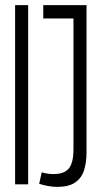

<svg xmlns="http://www.w3.org/2000/svg" viewBox="-20 -720 392 750"><path d="M39 0V-700H90V0ZM133 -2 143 -47Q155 -43 167.5 -41.5Q180 -40 190 -40Q230 -40 248.5 -61.5Q267 -83 267 -138V-648H149V-700H318V-125Q318 -86 308.5 -55.5Q299 -25 274 -7.5Q249 10 204 10Q185 10 167 6.5Q149 3 133 -2Z"/></svg>

Font: Georama Extra Condensed Light
Style: Regular
Weight: 300
Width: 2
Designer: Jean-Baptiste Levee
Foundry: Production Type
Version: Version 1.000